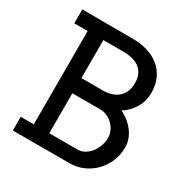

<svg xmlns="http://www.w3.org/2000/svg" viewBox="-169 -880 985 1019"><g transform="rotate(30 323.0 -370.5)"><path d="M504.9 -217.8Q504.9 -239.7 495.8 -259.8Q486.8 -279.8 471.4 -295.2Q456.1 -310.5 436 -319.8Q416 -329.1 394 -329.1H222.2V-84H394Q418.9 -84 439.5 -96.4Q460 -108.9 474.4 -128.2Q488.8 -147.5 496.8 -171.1Q504.9 -194.8 504.9 -217.8ZM127.4 -655.8H45.4V-741.2Q123.5 -740.7 200.9 -740.5Q278.3 -740.2 356.4 -740.2Q403.3 -740.2 444.8 -728Q486.3 -715.8 517.3 -690.9Q548.3 -666 566.4 -628.4Q584.5 -590.8 584.5 -540Q584.5 -489.7 559.8 -448Q535.2 -406.2 493.2 -379.9L503.9 -375Q525.4 -363.8 544.4 -347.7Q563.5 -331.5 577.9 -311.5Q592.3 -291.5 600.6 -268.6Q608.9 -245.6 608.9 -220.2Q608.9 -174.8 592.3 -134.8Q575.7 -94.7 546.6 -64.7Q517.6 -34.7 478.3 -17.3Q439 0 393.1 0H47.4V-84H127.4ZM483.4 -540Q483.4 -572.8 472.7 -594.7Q461.9 -616.7 443.4 -630.4Q424.8 -644 399.4 -649.9Q374 -655.8 344.7 -655.8H223.6V-422.9H356.4Q384.3 -422.9 407.5 -430.4Q430.7 -438 447.5 -452.6Q464.4 -467.3 473.9 -489.3Q483.4 -511.2 483.4 -540Z"/></g></svg>

Font: Twentytwelve Slab
Style: TwentytwelveSlab
Weight: 400
Designer: Domenico Catapano
Version: Version 1.00 2012